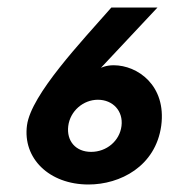

<svg xmlns="http://www.w3.org/2000/svg" viewBox="-20 -484 461 512"><path d="M162 -148C167 -188 202 -218 241 -218C281 -218 309 -188 304 -148C299 -108 264 -79 223 -79C182 -79 157 -108 162 -148ZM277 -464C198 -374 63 -232 52 -150C40 -62 111 8 216 8C300 8 395 -40 410 -149C424 -256 347 -310 283 -310C262 -310 249 -303 249 -303L400 -464Z"/></svg>

Font: Hussar Tani
Style: Kurs
Weight: 700
Foundry: Cannot Into Space Fonts
Version: Version 0.92